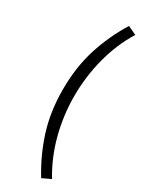

<svg xmlns="http://www.w3.org/2000/svg" viewBox="-234 -774 771 992"><g transform="rotate(30 151.5 -278.0)"><path d="M214 176Q152 75 117 -35.5Q82 -146 82 -278Q82 -410 117 -521Q152 -632 214 -732L265 -708Q207 -613 178.5 -502.5Q150 -392 150 -278Q150 -164 178.5 -54Q207 56 265 152Z"/></g></svg>

Font: Source Sans 3
Style: Regular
Weight: 400
Designer: Paul D. Hunt
Foundry: Adobe
Version: Version 3.046;hotconv 1.0.118;makeotfexe 2.5.65603